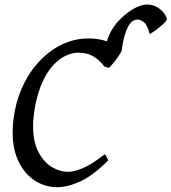

<svg xmlns="http://www.w3.org/2000/svg" viewBox="-20 -796 741 830"><path d="M701.2 -712.4Q700.7 -706.5 687.3 -693.8Q673.8 -681.2 656.7 -668.2Q639.6 -655.3 627 -648.9Q617.2 -688.5 602.1 -700Q586.9 -711.4 574.7 -711.4Q524.4 -711.4 506.3 -580.1Q482.4 -573.7 465.6 -570.3Q448.7 -566.9 428.7 -562Q439 -622.1 459 -659.2Q479 -696.3 514.6 -727.1Q540.5 -750 567.4 -763.2Q594.2 -776.4 615.7 -776.4Q642.1 -776.4 661.9 -763.4Q681.6 -750.5 691.9 -735.1Q702.1 -719.7 701.2 -712.4ZM505.9 -581.1Q508.3 -578.1 498 -561.8Q487.8 -545.4 473.6 -527.8Q459.5 -510.3 451.2 -502.9L431.6 -507.8Q414.1 -532.7 386.2 -550.5Q358.4 -568.4 318.4 -568.4Q299.3 -568.4 276.9 -560.3Q254.4 -552.2 234.9 -537.1Q204.1 -513.2 182.6 -477.5Q161.1 -441.9 148.2 -401.4Q135.3 -360.8 129.2 -321.8Q123 -282.7 123 -252Q123 -181.2 147 -137.2Q170.9 -93.3 205.3 -73.2Q239.7 -53.2 272.5 -53.2Q298.8 -52.7 337.4 -68.8Q376 -85 432.6 -128.9Q437 -126.5 441.4 -116.2Q445.8 -106 447.8 -103Q381.8 -36.6 327.1 -11.7Q272.5 13.2 227.1 13.2Q175.3 13.2 131.6 -14.6Q87.9 -42.5 61.3 -95.7Q34.7 -148.9 34.7 -224.1Q34.7 -285.6 51.3 -348.9Q67.9 -412.1 102.8 -469.2Q137.7 -526.4 192.9 -569.8Q228 -597.7 272 -613.8Q315.9 -629.9 361.8 -629.9Q409.7 -629.9 447.3 -615.5Q484.9 -601.1 505.9 -581.1Z"/></svg>

Font: Gentium Book Plus
Style: Italic
Weight: 400
Italic angle: -8°
Designer: Victor Gaultney, Annie Olsen, Iska Routamaa, Becca Hirsbrunner
Foundry: SIL International
Version: Version 6.101